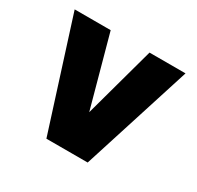

<svg xmlns="http://www.w3.org/2000/svg" viewBox="-122 -681 844 822"><g transform="rotate(30 300.0 -270.0)"><path d="M198 0 26 -540H204L300 -190L396 -540H574L402 0Z"/></g></svg>

Font: Geist Mono Black
Style: Regular
Weight: 900
Monospace: yes
Designer: Basement.studio, Andrés Briganti, Mateo Zaragoza
Foundry: Basement.studio, Vercel, Andrés Briganti, Guido Ferreyra, Mateo Zaragoza
Version: Version 1.500; ttfautohint (v1.8.4.7-5d5b)